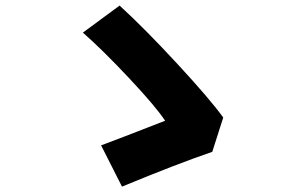

<svg xmlns="http://www.w3.org/2000/svg" viewBox="-20 -698 1040 700"><path d="M793.9 -269.5 753.9 -144.5Q623 -99.6 424.8 -17.6L348.6 -168Q409.2 -190.4 582 -257.8Q547.9 -309.6 450.2 -413.6Q352.5 -517.6 282.2 -579.1L416 -677.7Q506.8 -594.7 626.5 -465.3Q746.1 -335.9 793.9 -269.5Z"/></svg>

Font: Gen Shin Gothic Heavy
Style: Bold
Weight: 900
Designer: [Source Han Sans]
Ryoko NISHIZUKA  (kana & ideographs); Paul D. Hunt (Latin, Greek & Cyrillic); Wenlong ZHANG  (bopomofo
Version: Version 1.002.20150607